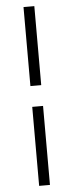

<svg xmlns="http://www.w3.org/2000/svg" viewBox="-59 -730 351 920"><g transform="rotate(-5 117.0 -270.0)"><path d="M91 -700H143V-320H91ZM91 -220H143V160H91Z"/></g></svg>

Font: Sarabun ExtraLight
Style: Regular
Weight: 275
Designer: Suppakit Chalermlarp | Katatrad Co.,Ltd.
Foundry: Cadson Demak Co.,Ltd.
Version: Version 1.000; ttfautohint (v1.6)